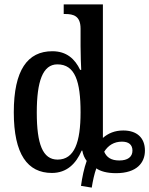

<svg xmlns="http://www.w3.org/2000/svg" viewBox="-20 -780 682 877"><path d="M350 69 399 77C404 46 411 13 420 -11C438 2 468 11 510 11C605 11 642 -37 642 -92C642 -152 604 -184 543 -184C504 -184 474 -171 450 -150V-760H271V-716H278C316 -716 348 -707 348 -649V-569C348 -540 350 -469 351 -461H346C322 -511 284 -546 219 -546C106 -546 43 -460 43 -267C43 -75 106 10 217 10C285 10 327 -32 353 -92H356C359 -74 366 -58 376 -45C364 -12 355 31 350 69ZM243 -51C175 -51 148 -122 148 -266C148 -408 175 -486 242 -486C323 -486 348 -408 348 -267C348 -130 320 -51 243 -51ZM525 -47C488 -47 467 -61 456 -87C474 -116 501 -133 537 -133C568 -133 585 -119 585 -92C585 -63 563 -47 525 -47Z"/></svg>

Font: Noto Serif Condensed Medium
Style: Regular
Weight: 500
Width: 3
Designer: Monotype Design Team
Foundry: Monotype Imaging Inc.
Version: Version 2.015